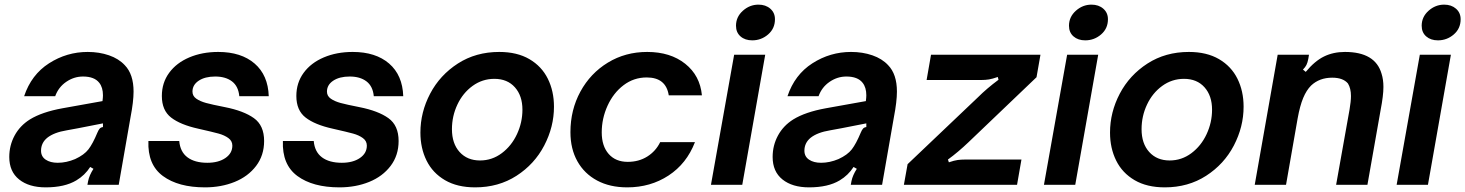

<svg xmlns="http://www.w3.org/2000/svg" viewBox="-20 -797 6319 828"><path d="M20 -120Q20 -170 43 -212.5Q66 -255 109 -282Q161 -314 249 -330L422 -361Q424 -377 424 -386Q424 -420 408 -440Q387 -467 338 -467Q299 -467 265.5 -444Q232 -421 218 -382H84Q115 -475 191.5 -524Q268 -573 358 -573Q408 -573 450 -558.5Q492 -544 518 -516Q556 -477 556 -402Q556 -359 543 -292L492 0H357L360 -16Q365 -41 383 -69L369 -77Q346 -41 309 -19Q259 11 177 11Q105 11 62.5 -23Q20 -57 20 -120ZM304 -111Q343 -129 361.5 -153Q380 -177 400 -225Q405 -237 410 -242.5Q415 -248 424 -249V-265L317 -244L268 -235Q213 -226 184 -203Q157 -181 157 -147Q157 -122 177 -108.5Q197 -95 229 -95Q266 -95 304 -111Z M620 -189H753Q757 -142 788.5 -118.5Q820 -95 874 -95Q922 -95 952 -115.5Q982 -136 982 -169Q982 -189 965 -201.5Q948 -214 922.5 -221Q897 -228 835 -242Q758 -259 718 -290Q678 -321 678 -383Q678 -440 709.5 -483Q741 -526 796.5 -549.5Q852 -573 921 -573Q1020 -573 1078 -523Q1136 -473 1139 -382H1012Q1008 -425 980.5 -446Q953 -467 908 -467Q864 -467 837 -449Q810 -431 810 -402Q810 -383 826.5 -371.5Q843 -360 868.5 -353Q894 -346 950 -335Q1031 -319 1075 -287.5Q1119 -256 1119 -189Q1119 -127 1084.5 -81.5Q1050 -36 992 -12.5Q934 11 864 11Q749 11 682.5 -38Q616 -87 620 -189Z M1200 -189H1333Q1337 -142 1368.5 -118.5Q1400 -95 1454 -95Q1502 -95 1532 -115.5Q1562 -136 1562 -169Q1562 -189 1545 -201.5Q1528 -214 1502.5 -221Q1477 -228 1415 -242Q1338 -259 1298 -290Q1258 -321 1258 -383Q1258 -440 1289.5 -483Q1321 -526 1376.5 -549.5Q1432 -573 1501 -573Q1600 -573 1658 -523Q1716 -473 1719 -382H1592Q1588 -425 1560.5 -446Q1533 -467 1488 -467Q1444 -467 1417 -449Q1390 -431 1390 -402Q1390 -383 1406.5 -371.5Q1423 -360 1448.5 -353Q1474 -346 1530 -335Q1611 -319 1655 -287.5Q1699 -256 1699 -189Q1699 -127 1664.5 -81.5Q1630 -36 1572 -12.5Q1514 11 1444 11Q1329 11 1262.5 -38Q1196 -87 1200 -189Z M1793 -225Q1793 -313 1835 -393Q1877 -473 1954.5 -523Q2032 -573 2133 -573Q2210 -573 2263 -542Q2316 -511 2342.5 -457.5Q2369 -404 2369 -337Q2369 -250 2327 -169.5Q2285 -89 2207.5 -39Q2130 11 2029 11Q1952 11 1899 -20Q1846 -51 1819.5 -104.5Q1793 -158 1793 -225ZM2233 -324Q2233 -384 2200.5 -420.5Q2168 -457 2112 -457Q2060 -457 2018 -426.5Q1976 -396 1952.5 -346Q1929 -296 1929 -240Q1929 -178 1962 -141.5Q1995 -105 2050 -105Q2102 -105 2144 -136.5Q2186 -168 2209.5 -218.5Q2233 -269 2233 -324Z M2440 -227Q2440 -323 2483 -402Q2526 -481 2601.5 -527Q2677 -573 2771 -573Q2871 -573 2935 -522Q2999 -471 3007 -386H2864Q2852 -463 2769 -463Q2713 -463 2669 -429.5Q2625 -396 2600 -341Q2575 -286 2575 -226Q2575 -167 2605 -133Q2635 -99 2687 -99Q2735 -99 2771.5 -122Q2808 -145 2827 -184H2977Q2941 -91 2863 -40Q2785 11 2685 11Q2610 11 2555 -18.5Q2500 -48 2470 -101.5Q2440 -155 2440 -227Z M3181 0H3046L3146 -561H3280ZM3154 -686Q3154 -724 3183.5 -750.5Q3213 -777 3251 -777Q3282 -777 3302 -759.5Q3322 -742 3322 -714Q3322 -674 3292.5 -648.5Q3263 -623 3224 -623Q3193 -623 3173.5 -640Q3154 -657 3154 -686Z M3312 -120Q3312 -170 3335 -212.5Q3358 -255 3401 -282Q3453 -314 3541 -330L3714 -361Q3716 -377 3716 -386Q3716 -420 3700 -440Q3679 -467 3630 -467Q3591 -467 3557.5 -444Q3524 -421 3510 -382H3376Q3407 -475 3483.5 -524Q3560 -573 3650 -573Q3700 -573 3742 -558.5Q3784 -544 3810 -516Q3848 -477 3848 -402Q3848 -359 3835 -292L3784 0H3649L3652 -16Q3657 -41 3675 -69L3661 -77Q3638 -41 3601 -19Q3551 11 3469 11Q3397 11 3354.5 -23Q3312 -57 3312 -120ZM3596 -111Q3635 -129 3653.5 -153Q3672 -177 3692 -225Q3697 -237 3702 -242.5Q3707 -248 3716 -249V-265L3609 -244L3560 -235Q3505 -226 3476 -203Q3449 -181 3449 -147Q3449 -122 3469 -108.5Q3489 -95 3521 -95Q3558 -95 3596 -111Z M3878 0 3894 -89 4198 -378Q4235 -415 4286 -453L4283 -465Q4260 -457 4245 -454.5Q4230 -452 4212 -452H3976L3995 -561H4467L4450 -464L4157 -184Q4112 -141 4068 -109L4072 -97Q4095 -105 4110 -107Q4125 -109 4143 -109H4385L4366 0Z M4617 0H4482L4582 -561H4716ZM4590 -686Q4590 -724 4619.5 -750.5Q4649 -777 4687 -777Q4718 -777 4738 -759.5Q4758 -742 4758 -714Q4758 -674 4728.5 -648.5Q4699 -623 4660 -623Q4629 -623 4609.5 -640Q4590 -657 4590 -686Z M4767 -225Q4767 -313 4809 -393Q4851 -473 4928.5 -523Q5006 -573 5107 -573Q5184 -573 5237 -542Q5290 -511 5316.5 -457.5Q5343 -404 5343 -337Q5343 -250 5301 -169.5Q5259 -89 5181.5 -39Q5104 11 5003 11Q4926 11 4873 -20Q4820 -51 4793.5 -104.5Q4767 -158 4767 -225ZM5207 -324Q5207 -384 5174.5 -420.5Q5142 -457 5086 -457Q5034 -457 4992 -426.5Q4950 -396 4926.5 -346Q4903 -296 4903 -240Q4903 -178 4936 -141.5Q4969 -105 5024 -105Q5076 -105 5118 -136.5Q5160 -168 5183.5 -218.5Q5207 -269 5207 -324Z M5391 0 5490 -561H5625L5622 -543Q5619 -527 5614 -517Q5609 -507 5599 -497L5611 -487Q5650 -534 5690 -553.5Q5730 -573 5780 -573Q5911 -573 5938 -479Q5946 -454 5946 -422Q5946 -385 5934 -323L5877 0H5742L5800 -325Q5806 -360 5806 -383Q5806 -416 5793 -437Q5772 -462 5725 -462Q5670 -462 5634 -428Q5614 -408 5600 -374.5Q5586 -341 5576 -286L5526 0Z M6138 0H6003L6103 -561H6237ZM6111 -686Q6111 -724 6140.5 -750.5Q6170 -777 6208 -777Q6239 -777 6259 -759.5Q6279 -742 6279 -714Q6279 -674 6249.5 -648.5Q6220 -623 6181 -623Q6150 -623 6130.5 -640Q6111 -657 6111 -686Z"/></svg>

Font: Open Sauce Sans
Style: Bold Italic
Weight: 700
Italic angle: -10°
Designer: Alfredo Marco Pradil
Foundry: Creative Sauce Fz LLC
Version: Version 1.477